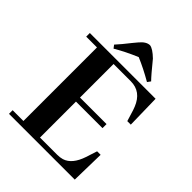

<svg xmlns="http://www.w3.org/2000/svg" viewBox="-216 -872 984 984"><g transform="rotate(45 276.0 -380.0)"><path d="M505.9 -402.3 502 -585.9H25.4V-559.6H103.5V-26.4H25.4V0H502L505.9 -183.6H480.5L460.9 -123Q435.5 -46.9 384.8 -31.2Q368.2 -26.4 348.6 -26.4H223.6V-287.1H416V-316.4H223.6V-559.6H348.6Q423.8 -559.6 455.1 -481.4Q459 -472.7 461.9 -462.9L480.5 -402.3ZM410.2 -615.2 422.9 -632.8Q402.3 -653.3 346.7 -721.7Q310.5 -756.8 288.1 -759.8Q261.7 -759.8 234.4 -726.6Q228.5 -719.7 214.8 -703.1Q180.7 -659.2 155.3 -631.8L168 -615.2Q222.7 -647.5 290 -675.8Q347.7 -651.4 410.2 -615.2Z"/></g></svg>

Font: Abhaya Libre
Style: Bold
Weight: 700
Designer: Pushpananda Ekanayake, Sol Matas, Pathum Egodawatta
Foundry: Mooniak
Version: Version 1.050 ; ttfautohint (v1.6)